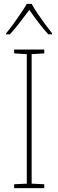

<svg xmlns="http://www.w3.org/2000/svg" viewBox="-20 -969 300 989"><path d="M208 0H53V-20L118 -23V-690L53 -694V-714H208V-694L143 -690V-23L208 -20ZM143 -949Q155 -927 174.5 -898Q194 -869 214 -842Q234 -815 248 -798V-792H229Q204 -819 177.5 -854Q151 -889 131 -918Q110 -890 83 -854.5Q56 -819 31 -792H12V-798Q28 -817 48 -844.5Q68 -872 87 -900Q106 -928 118 -949Z"/></svg>

Font: Noto Sans Telugu SemiCondensed Thin
Style: Regular
Weight: 100
Width: 4
Designer: Jelle Bosma - Monotype Design Team
Foundry: Monotype Imaging Inc.
Version: Version 2.005; ttfautohint (v1.8.4.7-5d5b)